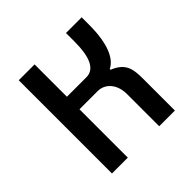

<svg xmlns="http://www.w3.org/2000/svg" viewBox="-158 -730 865 865"><g transform="rotate(-45 275.0 -297.0)"><path d="M79 0H180V-308H296C343 -308 380 -268 380 -205V0H480V-201C480 -265 474 -307 405 -335V-340C448 -361 480 -423 480 -548V-594H380V-541C380 -435 353 -388 304 -388H180V-594H79Z"/></g></svg>

Font: Vanilla Cream DemiBold
Style: Regular
Weight: 600
Designer: Jeremy Tribby, Jinavaṁso
Foundry: Tribby Type
Version: Version 1.422;Glyphs 3.1.2 (3151)